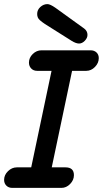

<svg xmlns="http://www.w3.org/2000/svg" viewBox="-30 -915 501 935"><path d="M319 -716 189 -798Q179 -805 175.5 -807.5Q172 -810 164.5 -816.5Q157 -823 154 -830.5Q151 -838 151 -847Q151 -867 166.5 -881Q182 -895 201 -895Q214 -895 240 -877L380 -776Q396 -764 396 -745Q396 -730 383 -716.5Q370 -703 355 -703Q340 -703 319 -716ZM30 0Q12 0 1 -11Q-10 -22 -10 -39Q-10 -63 9 -81.5Q28 -100 52 -100H122L221 -570H151Q133 -570 122 -581.5Q111 -593 111 -610Q111 -634 129.5 -652Q148 -670 172 -670H411Q429 -670 440 -659.5Q451 -649 451 -632Q451 -608 432.5 -589Q414 -570 390 -570H321L222 -100H289Q330 -100 330 -62Q330 -38 311.5 -19Q293 0 269 0Z"/></svg>

Font: Comic Neue
Style: Bold Italic
Weight: 700
Italic angle: -12°
Designer: Craig Rozynski
Foundry: Craig Rozynski
Version: Version 2.003